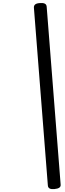

<svg xmlns="http://www.w3.org/2000/svg" viewBox="-20 -1212 441 1308"><path d="M351 76Q329 78 318 72Q307 66 306 51L211 -1159Q210 -1174 220 -1182Q230 -1190 252 -1191Q274 -1193 285.5 -1187Q297 -1181 298 -1166L393 44Q395 59 384 66.5Q373 74 351 76Z"/></svg>

Font: Playwrite CU
Style: Regular
Weight: 400
Designer: Veronika Burian, José Scaglione
Foundry: TypeTogether
Version: Version 1.002